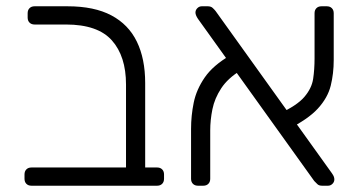

<svg xmlns="http://www.w3.org/2000/svg" viewBox="-20 -591 1140 611"><path d="M80 0Q70 0 64 -6Q58 -12 58 -22V-36Q58 -46 64 -52Q70 -58 80 -58H381V-322Q381 -412 336 -462.5Q291 -513 190 -513H90Q80 -513 74 -519Q68 -525 68 -535V-549Q68 -559 74 -565Q80 -571 90 -571H195Q280 -571 334.5 -542Q389 -513 415.5 -458.5Q442 -404 442 -327V-58H480Q490 -58 496 -52Q502 -46 502 -36V-22Q502 -12 496 -6Q490 0 480 0Z M1005 0Q995 0 990 -5Q985 -10 980 -15L610 -531Q602 -543 602 -551Q602 -559 608 -565Q614 -571 622 -571H641Q651 -571 656.5 -566Q662 -561 666 -556L1036 -40Q1041 -33 1042.5 -28.5Q1044 -24 1044 -20Q1044 -12 1038 -6Q1032 0 1024 0ZM610 0Q600 0 594 -6Q588 -12 588 -22V-181Q588 -223 596.5 -264.5Q605 -306 631.5 -344.5Q658 -383 713 -415L746 -367Q705 -342 684 -310Q663 -278 656 -243.5Q649 -209 649 -176V-22Q649 -12 643 -6Q637 0 627 0ZM893 -178 868 -229Q925 -255 948.5 -282.5Q972 -310 976.5 -340Q981 -370 981 -405V-549Q981 -559 987 -565Q993 -571 1003 -571H1020Q1030 -571 1036 -565Q1042 -559 1042 -549V-400Q1042 -357 1032.5 -318.5Q1023 -280 991.5 -245.5Q960 -211 893 -178Z"/></svg>

Font: Rubik Light Light
Style: Regular
Weight: 300
Version: Version 2.101